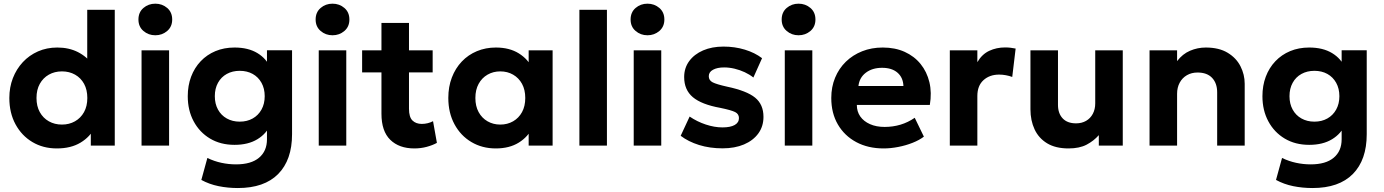

<svg xmlns="http://www.w3.org/2000/svg" viewBox="-20 -772 7337 1018"><path d="M281.5 15Q208.5 15 151.8 -18.8Q95 -52.5 62.2 -113Q29.5 -173.5 29.5 -252.5Q29.5 -309 48.2 -357.5Q67 -406 101 -442.5Q135 -479 181.5 -499.5Q228 -520 284 -520Q345.5 -520 393.2 -495.8Q441 -471.5 475.5 -425L442.5 -391.5V-720H588.5V0H461.5V-128L481.5 -95Q458 -46.5 407 -15.8Q356 15 281.5 15ZM308.5 -111.5Q347 -111.5 377.5 -128.8Q408 -146 425.5 -177.5Q443 -209 443 -252.5Q443 -296 425.8 -327.5Q408.5 -359 378 -376.2Q347.5 -393.5 308.5 -393.5Q269.5 -393.5 239 -376.2Q208.5 -359 191 -327.5Q173.5 -296 173.5 -252.5Q173.5 -209 191 -177.5Q208.5 -146 239 -128.8Q269.5 -111.5 308.5 -111.5Z M730.5 0V-505H876.5V0ZM803.5 -585Q767 -585 740.5 -607.8Q714 -630.5 714 -668.5Q714 -707 740.5 -729.8Q767 -752.5 803.5 -752.5Q840 -752.5 866.5 -729.8Q893 -707 893 -668.5Q893 -630.5 866.5 -607.8Q840 -585 803.5 -585Z M1241 225Q1188 225 1138.8 215Q1089.5 205 1047.5 182L1079.5 65.5Q1115.5 83 1153.8 91.2Q1192 99.5 1231.5 99.5Q1311.5 99.5 1353.5 64.2Q1395.5 29 1395.5 -33.5V-144.5L1414.5 -113Q1393.5 -63.5 1344.8 -33.8Q1296 -4 1223.5 -4Q1149.5 -4 1093.8 -37.2Q1038 -70.5 1006.8 -128.8Q975.5 -187 975.5 -262Q975.5 -318 993.2 -365.2Q1011 -412.5 1044 -447.2Q1077 -482 1122.5 -501Q1168 -520 1223.5 -520Q1296 -520 1344.8 -490.5Q1393.5 -461 1414.5 -410.5L1395.5 -379.5V-505.5H1528.5V-60.5Q1528.5 76 1455 150.5Q1381.5 225 1241 225ZM1251 -127Q1290 -127 1319.8 -143.8Q1349.5 -160.5 1366.5 -191Q1383.5 -221.5 1383.5 -262Q1383.5 -302.5 1366.5 -333Q1349.5 -363.5 1319.8 -380Q1290 -396.5 1251 -396.5Q1212.5 -396.5 1182.5 -380Q1152.5 -363.5 1135.8 -333Q1119 -302.5 1119 -262Q1119 -221.5 1135.8 -191Q1152.5 -160.5 1182.5 -143.8Q1212.5 -127 1251 -127Z M1670 0V-505H1816V0ZM1743 -585Q1706.5 -585 1680 -607.8Q1653.5 -630.5 1653.5 -668.5Q1653.5 -707 1680 -729.8Q1706.5 -752.5 1743 -752.5Q1779.5 -752.5 1806 -729.8Q1832.5 -707 1832.5 -668.5Q1832.5 -630.5 1806 -607.8Q1779.5 -585 1743 -585Z M2177 15Q2096 15 2049.2 -30.8Q2002.5 -76.5 2002.5 -169V-650.5H2148.5V-505H2274V-388H2148.5V-195.5Q2148.5 -151 2167 -133Q2185.5 -115 2216.5 -115Q2232.5 -115 2247.8 -118.8Q2263 -122.5 2276 -129.5L2296.5 -14.5Q2274 -2 2242.8 6.5Q2211.5 15 2177 15ZM1900 -388V-505H2017V-388Z M2609 15Q2536.5 15 2479.5 -18.8Q2422.5 -52.5 2389.8 -113Q2357 -173.5 2357 -252.5Q2357 -312 2375.8 -361Q2394.5 -410 2428.5 -445.8Q2462.5 -481.5 2508.8 -500.8Q2555 -520 2609 -520Q2681 -520 2730.8 -489Q2780.5 -458 2803.5 -408L2783 -376.5V-505H2910V0H2783V-128.5L2803.5 -97Q2780.5 -47 2730.8 -16Q2681 15 2609 15ZM2632.5 -111.5Q2670.5 -111.5 2700.5 -128.8Q2730.5 -146 2747.8 -177.5Q2765 -209 2765 -252.5Q2765 -296 2747.8 -327.5Q2730.5 -359 2700.5 -376.2Q2670.5 -393.5 2632.5 -393.5Q2595 -393.5 2565 -376.2Q2535 -359 2517.8 -327.5Q2500.5 -296 2500.5 -252.5Q2500.5 -209 2517.8 -177.5Q2535 -146 2565 -128.8Q2595 -111.5 2632.5 -111.5Z M3052 0V-720H3198V0Z M3340 0V-505H3486V0ZM3413 -585Q3376.5 -585 3350 -607.8Q3323.5 -630.5 3323.5 -668.5Q3323.5 -707 3350 -729.8Q3376.5 -752.5 3413 -752.5Q3449.5 -752.5 3476 -729.8Q3502.5 -707 3502.5 -668.5Q3502.5 -630.5 3476 -607.8Q3449.5 -585 3413 -585Z M3811 14.5Q3743.5 14.5 3686.5 -3.2Q3629.5 -21 3589 -52L3636.5 -154Q3676 -127 3722 -111.8Q3768 -96.5 3810.5 -96.5Q3852.5 -96.5 3875.2 -109.2Q3898 -122 3898 -146Q3898 -167.5 3877.8 -177.8Q3857.5 -188 3799.5 -200Q3699.5 -218 3653.5 -256.8Q3607.5 -295.5 3607.5 -363.5Q3607.5 -411.5 3634.2 -448Q3661 -484.5 3708 -504.8Q3755 -525 3816 -525Q3876 -525 3929.2 -508.8Q3982.5 -492.5 4020.5 -463.5L3974.5 -361Q3954.5 -377 3928.8 -389Q3903 -401 3874.8 -407.8Q3846.5 -414.5 3819.5 -414.5Q3783 -414.5 3760.5 -402.2Q3738 -390 3738 -368Q3738 -346 3758.5 -335.5Q3779 -325 3835 -312.5Q3939.5 -290.5 3983.8 -254.2Q4028 -218 4028 -152.5Q4028 -102 4000.8 -64.5Q3973.5 -27 3924.8 -6.2Q3876 14.5 3811 14.5Z M4141 0V-505H4287V0ZM4214 -585Q4177.5 -585 4151 -607.8Q4124.5 -630.5 4124.5 -668.5Q4124.5 -707 4151 -729.8Q4177.5 -752.5 4214 -752.5Q4250.5 -752.5 4277 -729.8Q4303.5 -707 4303.5 -668.5Q4303.5 -630.5 4277 -607.8Q4250.5 -585 4214 -585Z M4665 15Q4582.5 15 4520 -18.5Q4457.5 -52 4422.5 -112Q4387.5 -172 4387.5 -252.5Q4387.5 -311 4407.8 -360Q4428 -409 4464.8 -444.8Q4501.5 -480.5 4551.2 -500.2Q4601 -520 4660.5 -520Q4726 -520 4776.8 -497Q4827.5 -474 4861 -432.8Q4894.5 -391.5 4907.8 -336Q4921 -280.5 4910 -215.5H4523Q4523 -180.5 4541.2 -154.5Q4559.5 -128.5 4592.8 -113.8Q4626 -99 4670.5 -99Q4714.5 -99 4754.5 -111Q4794.5 -123 4830 -147.5L4878.5 -47.5Q4854.5 -29 4818.5 -14.8Q4782.5 -0.5 4742.2 7.2Q4702 15 4665 15ZM4531.5 -316H4770Q4768.5 -360.5 4738.8 -386.5Q4709 -412.5 4657 -412.5Q4605 -412.5 4570.8 -386.5Q4536.5 -360.5 4531.5 -316Z M5016 0V-505H5162V-442.5Q5186.5 -484.5 5225 -502.5Q5263.5 -520.5 5309 -520.5Q5325 -520.5 5338.5 -518.8Q5352 -517 5365 -514.5L5347 -364Q5331 -370 5313 -373.2Q5295 -376.5 5277.5 -376.5Q5227 -376.5 5194.5 -347Q5162 -317.5 5162 -263V0Z M5645.5 15Q5577 15 5532.2 -12Q5487.5 -39 5465.5 -86Q5443.5 -133 5443.5 -192.5V-505H5589.5V-216Q5589.5 -171 5614.2 -144.5Q5639 -118 5685.5 -118Q5715.5 -118 5738.5 -131.2Q5761.5 -144.5 5774.2 -168.5Q5787 -192.5 5787 -224V-505H5933V0H5806V-55.5Q5780 -25.5 5741.8 -5.2Q5703.5 15 5645.5 15Z M6075 0V-505H6221V-448Q6250 -486 6289.8 -503Q6329.5 -520 6373 -520Q6443.5 -520 6489.2 -492.2Q6535 -464.5 6557.2 -420.5Q6579.5 -376.5 6579.5 -328V0H6433.5V-282.5Q6433.5 -330.5 6406.8 -359Q6380 -387.5 6329.5 -387.5Q6297.5 -387.5 6273 -373.2Q6248.5 -359 6234.8 -333.5Q6221 -308 6221 -274.5V0Z M6939 225Q6886 225 6836.8 215Q6787.5 205 6745.5 182L6777.5 65.5Q6813.5 83 6851.8 91.2Q6890 99.5 6929.5 99.5Q7009.5 99.5 7051.5 64.2Q7093.5 29 7093.5 -33.5V-144.5L7112.5 -113Q7091.5 -63.5 7042.8 -33.8Q6994 -4 6921.5 -4Q6847.5 -4 6791.8 -37.2Q6736 -70.5 6704.8 -128.8Q6673.5 -187 6673.5 -262Q6673.5 -318 6691.2 -365.2Q6709 -412.5 6742 -447.2Q6775 -482 6820.5 -501Q6866 -520 6921.5 -520Q6994 -520 7042.8 -490.5Q7091.5 -461 7112.5 -410.5L7093.5 -379.5V-505.5H7226.5V-60.5Q7226.5 76 7153 150.5Q7079.5 225 6939 225ZM6949 -127Q6988 -127 7017.8 -143.8Q7047.5 -160.5 7064.5 -191Q7081.5 -221.5 7081.5 -262Q7081.5 -302.5 7064.5 -333Q7047.5 -363.5 7017.8 -380Q6988 -396.5 6949 -396.5Q6910.5 -396.5 6880.5 -380Q6850.5 -363.5 6833.8 -333Q6817 -302.5 6817 -262Q6817 -221.5 6833.8 -191Q6850.5 -160.5 6880.5 -143.8Q6910.5 -127 6949 -127Z"/></svg>

Font: Geologica SemiBold
Style: Regular
Weight: 600
Designer: Sindre Bremnes, Frode Helland
Foundry: Monokrom Skriftforlag AS
Version: Version 1.010;gftools[0.9.28]